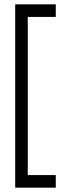

<svg xmlns="http://www.w3.org/2000/svg" viewBox="-20 -720 317 885"><path d="M237 145H50V-700H237V-642H108V87H237Z"/></svg>

Font: Kulim Park Light
Style: Regular
Weight: 300
Designer: Noponies / Dale Sattler
Foundry: Noponies
Version: Version 1.000; ttfautohint (v1.8.3)